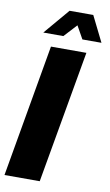

<svg xmlns="http://www.w3.org/2000/svg" viewBox="-102 -934 565 982"><g transform="rotate(10 180.5 -442.5)"><path d="M-5 0 115 -688H299L178 0ZM64 -752 177 -885H300L366 -752H267L216 -843H252L168 -752Z"/></g></svg>

Font: Archivo ExtraCondensed Black
Style: Italic
Weight: 900
Width: 2
Italic angle: -10°
Designer: Hector Gatti
Foundry: Omnibus-Type
Version: Version 2.001